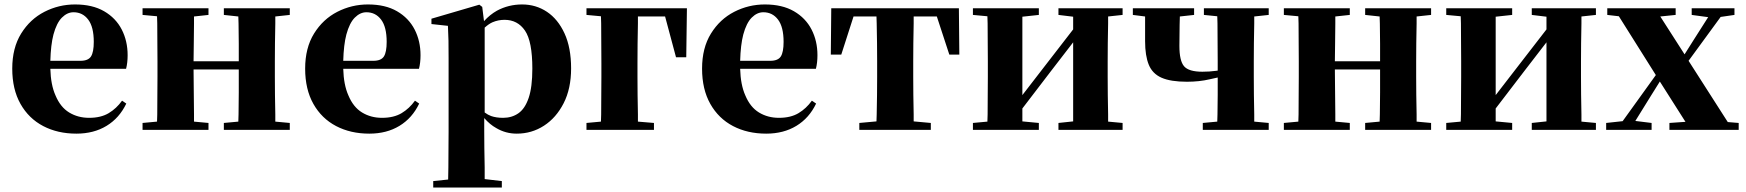

<svg xmlns="http://www.w3.org/2000/svg" viewBox="-20 -583 7837 862"><path d="M323 17Q239 17 174 -17Q109 -51 72 -116.5Q35 -182 35 -275Q35 -368 75 -432.5Q115 -497 179.5 -530Q244 -563 317 -563Q395 -563 447.5 -532.5Q500 -502 526.5 -450.5Q553 -399 553 -335Q553 -301 546 -274H206Q208 -202 229 -155Q251 -102 290.5 -78Q330 -54 380 -54Q433 -54 468 -75Q503 -96 528 -131L547 -118Q516 -53 458.5 -18Q401 17 323 17ZM206 -310H341Q376 -310 388.5 -329.5Q401 -349 401 -395Q401 -462 376 -495Q351 -528 310 -528Q282 -528 258 -504Q234 -480 220 -428Q208 -382 206 -310Z M620 0V-31L685 -37Q685 -51 686 -69Q686 -111 686.5 -157Q687 -203 687 -238V-308Q687 -343 686.5 -389Q686 -435 686 -478Q685 -495 685 -510L620 -516V-546H916V-516L851 -509Q851 -495 851 -477Q850 -434 850 -386Q849 -344 849 -308H1052Q1052 -344 1052 -386Q1051 -434 1051 -477Q1050 -495 1050 -509L985 -516V-546H1281V-516L1216 -509Q1216 -495 1216 -478Q1215 -435 1214.5 -389Q1214 -343 1214 -308V-238Q1214 -203 1214.5 -157Q1215 -111 1216 -69Q1216 -51 1216 -37L1281 -31V0H985V-31L1050 -37Q1050 -52 1051 -70Q1051 -114 1052 -168Q1052 -220 1052 -271H849Q849 -220 850 -168Q850 -114 851 -70Q851 -52 851 -37L916 -31V0Z M1638 17Q1554 17 1489 -17Q1424 -51 1387 -116.5Q1350 -182 1350 -275Q1350 -368 1390 -432.5Q1430 -497 1494.5 -530Q1559 -563 1632 -563Q1710 -563 1762.5 -532.5Q1815 -502 1841.5 -450.5Q1868 -399 1868 -335Q1868 -301 1861 -274H1521Q1523 -202 1544 -155Q1566 -102 1605.5 -78Q1645 -54 1695 -54Q1748 -54 1783 -75Q1818 -96 1843 -131L1862 -118Q1831 -53 1773.5 -18Q1716 17 1638 17ZM1521 -310H1656Q1691 -310 1703.5 -329.5Q1716 -349 1716 -395Q1716 -462 1691 -495Q1666 -528 1625 -528Q1597 -528 1573 -504Q1549 -480 1535 -428Q1523 -382 1521 -310Z M1925 259V230L1992 223Q1992 196 1993 168Q1993 124 1993.5 83Q1994 42 1994 7V-320Q1994 -369 1993.5 -400Q1993 -431 1991 -467L1917 -475V-499L2132 -562L2145 -552L2153 -488Q2179 -517 2211 -535Q2263 -563 2324 -563Q2386 -563 2435.5 -530Q2485 -497 2514.5 -433Q2544 -369 2544 -276Q2544 -185 2510.5 -119.5Q2477 -54 2422 -18.5Q2367 17 2300 17Q2250 17 2208 -8Q2179 -24 2154 -53V6Q2154 41 2154.5 82.5Q2155 124 2156 168Q2156 195 2156 221L2233 230V259ZM2156 -78Q2171 -67 2185 -62Q2208 -54 2239 -54Q2278 -54 2307.5 -74.5Q2337 -95 2353.5 -143.5Q2370 -192 2370 -275Q2370 -397 2337 -445.5Q2304 -494 2245 -494Q2217 -494 2191 -483Q2175 -476 2156 -459Z M2613 0V-31L2678 -37Q2678 -51 2679 -69Q2679 -111 2679.5 -157Q2680 -203 2680 -238V-299Q2680 -339 2679.5 -386.5Q2679 -434 2679 -478Q2678 -495 2678 -510L2613 -516V-546H3064L3061 -326H3015L2966 -509H2844Q2844 -495 2844 -478Q2843 -434 2842.5 -386.5Q2842 -339 2842 -299V-238Q2842 -203 2842.5 -157Q2843 -111 2844 -69Q2844 -52 2844 -37L2916 -31V0Z M3420 17Q3336 17 3271 -17Q3206 -51 3169 -116.5Q3132 -182 3132 -275Q3132 -368 3172 -432.5Q3212 -497 3276.5 -530Q3341 -563 3414 -563Q3492 -563 3544.5 -532.5Q3597 -502 3623.5 -450.5Q3650 -399 3650 -335Q3650 -301 3643 -274H3303Q3305 -202 3326 -155Q3348 -102 3387.5 -78Q3427 -54 3477 -54Q3530 -54 3565 -75Q3600 -96 3625 -131L3644 -118Q3613 -53 3555.5 -18Q3498 17 3420 17ZM3303 -310H3438Q3473 -310 3485.5 -329.5Q3498 -349 3498 -395Q3498 -462 3473 -495Q3448 -528 3407 -528Q3379 -528 3355 -504Q3331 -480 3317 -428Q3305 -382 3303 -310Z M3710 -338 3712 -546H4285L4287 -338H4242L4186 -509H4082Q4082 -495 4082 -478Q4081 -435 4080.5 -389Q4080 -343 4080 -308V-238Q4080 -203 4080.5 -157Q4081 -111 4082 -69Q4082 -52 4082 -38L4159 -31V0H3838V-31L3915 -38Q3916 -52 3916 -69Q3917 -111 3917.5 -157Q3918 -203 3918 -238V-308Q3918 -343 3917.5 -389Q3917 -435 3916 -478Q3916 -495 3915 -509H3812L3757 -338Z M4348 0V-31L4413 -37Q4413 -51 4414 -69Q4414 -111 4414.5 -157Q4415 -203 4415 -238V-308Q4415 -343 4414.5 -389Q4414 -435 4414 -478Q4413 -495 4413 -510L4348 -516V-546H4644V-516L4570 -508V-156L4665 -279L4798 -451V-508L4732 -516V-546H5020V-516L4955 -509Q4955 -495 4955 -478Q4954 -435 4953.5 -389Q4953 -343 4953 -308V-238Q4953 -203 4953.5 -157Q4954 -111 4955 -69Q4955 -51 4955 -37L5020 -31V0H4732V-31L4798 -38V-393L4697 -262L4570 -96V-38L4644 -31V0Z M5309 -216Q5236 -216 5195 -234Q5154 -252 5137.5 -292.5Q5121 -333 5121 -398V-482Q5121 -496 5121 -509L5066 -516V-546H5341V-516L5277 -509Q5276 -491 5276 -471Q5275 -431 5275 -377Q5275 -310 5296 -285.5Q5317 -261 5378 -261Q5410 -261 5439 -265Q5443 -266 5447 -266V-308Q5447 -343 5446.5 -389Q5446 -435 5446 -478Q5445 -495 5445 -510L5385 -516V-546H5676V-516L5611 -509Q5611 -495 5611 -478Q5610 -435 5609.5 -389Q5609 -343 5609 -308V-238Q5609 -203 5609.5 -157Q5610 -111 5611 -69Q5611 -51 5611 -37L5676 -31V0H5380V-31L5445 -37Q5445 -51 5446 -69Q5446 -111 5447 -158Q5447 -201 5447 -235Q5429 -231 5411 -227Q5364 -216 5309 -216Z M5744 0V-31L5809 -37Q5809 -51 5810 -69Q5810 -111 5810.5 -157Q5811 -203 5811 -238V-308Q5811 -343 5810.5 -389Q5810 -435 5810 -478Q5809 -495 5809 -510L5744 -516V-546H6040V-516L5975 -509Q5975 -495 5975 -477Q5974 -434 5974 -386Q5973 -344 5973 -308H6176Q6176 -344 6176 -386Q6175 -434 6175 -477Q6174 -495 6174 -509L6109 -516V-546H6405V-516L6340 -509Q6340 -495 6340 -478Q6339 -435 6338.5 -389Q6338 -343 6338 -308V-238Q6338 -203 6338.5 -157Q6339 -111 6340 -69Q6340 -51 6340 -37L6405 -31V0H6109V-31L6174 -37Q6174 -52 6175 -70Q6175 -114 6176 -168Q6176 -220 6176 -271H5973Q5973 -220 5974 -168Q5974 -114 5975 -70Q5975 -52 5975 -37L6040 -31V0Z M6473 0V-31L6538 -37Q6538 -51 6539 -69Q6539 -111 6539.5 -157Q6540 -203 6540 -238V-308Q6540 -343 6539.5 -389Q6539 -435 6539 -478Q6538 -495 6538 -510L6473 -516V-546H6769V-516L6695 -508V-156L6790 -279L6923 -451V-508L6857 -516V-546H7145V-516L7080 -509Q7080 -495 7080 -478Q7079 -435 7078.5 -389Q7078 -343 7078 -308V-238Q7078 -203 7078.5 -157Q7079 -111 7080 -69Q7080 -51 7080 -37L7145 -31V0H6857V-31L6923 -38V-393L6822 -262L6695 -96V-38L6769 -31V0Z M7191 0V-31L7265 -39L7414 -246L7248 -510L7196 -516V-546H7503V-516L7434 -509L7543 -339L7584 -404L7649 -506L7575 -516V-546H7767V-516L7705 -507L7561 -310L7737 -35L7786 -31V0H7475V-31L7547 -36L7432 -217L7392 -153L7322 -40L7395 -31V0Z"/></svg>

Font: Early Summer Mincho Heavy
Style: Regular
Weight: 900
Designer: GuiWonder
Version: Version 1.002